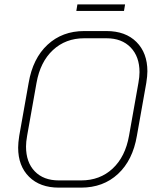

<svg xmlns="http://www.w3.org/2000/svg" viewBox="-20 -850 722 878"><path d="M63 -175Q63 -197 68 -229L111 -471Q130 -583 197.5 -645.5Q265 -708 365 -708H467Q554 -708 604 -658Q654 -608 654 -524Q654 -503 649 -471L606 -229Q587 -117 519.5 -54.5Q452 8 351 8H249Q163 8 113 -41.5Q63 -91 63 -175ZM351 -25Q437 -25 495 -79Q553 -133 570 -229L613 -471Q618 -499 618 -520Q618 -591 577.5 -633Q537 -675 467 -675H365Q280 -675 222 -621Q164 -567 147 -471L104 -229Q99 -201 99 -180Q99 -108 139 -66.5Q179 -25 249 -25ZM334 -830H552L547 -800H329Z"/></svg>

Font: Bai Jamjuree ExtraLight
Style: Italic
Weight: 275
Italic angle: -10°
Version: Version 1.000; ttfautohint (v1.6)